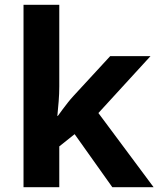

<svg xmlns="http://www.w3.org/2000/svg" viewBox="-20 -780 660 800"><path d="M227 -420Q227 -389 224.5 -358.5Q222 -328 219 -297H221Q231 -311 241.5 -325Q252 -339 263 -353Q274 -367 286 -380L439 -546H607L390 -309L620 0H448L291 -221L227 -170V0H78V-760H227Z"/></svg>

Font: Noto Sans Ol Chiki
Style: Regular
Weight: 400
Designer: Monotype Design Team, Lewis McGuffie
Foundry: Monotype Imaging Inc.
Version: Version 2.003